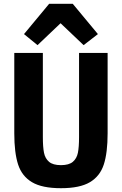

<svg xmlns="http://www.w3.org/2000/svg" viewBox="-20 -976 640 1008"><path d="M205 -698V-256Q205 -204 211 -174Q217 -144 237.5 -126.5Q258 -109 300 -109Q342 -109 362.5 -126.5Q383 -144 389 -174Q395 -204 395 -256V-698H545V-276Q545 -174 525 -112.5Q505 -51 452 -19.5Q399 12 300 12Q201 12 148 -19.5Q95 -51 75 -112.5Q55 -174 55 -276V-698ZM362 -956 494 -797 419 -739 298 -854 177 -739 106 -797 238 -956Z"/></svg>

Font: iA Writer Mono V
Style: Regular
Weight: 400
Designer: Mike Abbink, Paul van der Laan, Pieter van Rosmalen
Foundry: Bold Monday
Version: Version 2.000